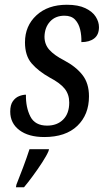

<svg xmlns="http://www.w3.org/2000/svg" viewBox="-20 -566 446 807"><path d="M166 10Q100 10 61.5 -19Q23 -48 23 -97Q23 -125 34 -140.5Q45 -156 60.5 -162Q76 -168 89 -168Q88 -115 107.5 -76.5Q127 -38 178 -38Q220 -38 245.5 -63.5Q271 -89 271 -135Q271 -169 252 -193Q233 -217 189 -240Q141 -267 113 -299.5Q85 -332 85 -388Q85 -457 133 -501.5Q181 -546 261 -546Q309 -546 339 -531.5Q369 -517 382.5 -495.5Q396 -474 396 -452Q396 -420 376 -404.5Q356 -389 322 -389Q323 -416 317 -441.5Q311 -467 295.5 -483.5Q280 -500 251 -500Q213 -500 190.5 -475.5Q168 -451 167 -412Q167 -379 188 -356Q209 -333 250 -312Q299 -286 326.5 -251Q354 -216 354 -161Q354 -84 305 -37Q256 10 166 10ZM49 210Q62 178 77.5 136.5Q93 95 104 61H186L184 69Q176 88 157.5 116.5Q139 145 118 173.5Q97 202 81 221H47Z"/></svg>

Font: Noto Serif Condensed
Style: Italic
Weight: 400
Width: 3
Italic angle: -12°
Designer: Monotype Design Team
Foundry: Monotype Imaging Inc.
Version: Version 2.014; ttfautohint (v1.8.4.7-5d5b)